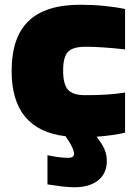

<svg xmlns="http://www.w3.org/2000/svg" viewBox="-20 -569 585 809"><path d="M294 220Q270 220 240.5 216.5Q211 213 180 208V85Q202 90 225.5 93Q249 96 265 96Q282 96 287 91Q292 86 292 79Q292 68 283 49Q274 30 256 5Q29 -22 29 -270Q29 -412 100.5 -480.5Q172 -549 318 -549Q371 -549 420.5 -544Q470 -539 507 -531V-361Q460 -366 419 -369Q378 -372 340 -372Q287 -372 266.5 -350.5Q246 -329 246 -272Q246 -214 266.5 -191Q287 -168 338 -168Q391 -168 429.5 -170.5Q468 -173 507 -179V-10Q456 2 387 7Q411 38 420.5 60.5Q430 83 430 109Q430 162 393.5 191Q357 220 294 220Z"/></svg>

Font: Plata Sans Black
Style: Regular
Weight: 900
Designer: Pablo Impallari, Andres Torresi, & Cristiano Sobral
Foundry: Pablo Impallari, Andres Torresi, & Cristiano Sobral
Version: Version 1.00;December 28, 2019;FontCreator 12.0.0.2547 64-bi